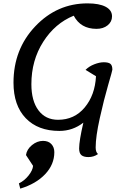

<svg xmlns="http://www.w3.org/2000/svg" viewBox="-20 -746 757 1138"><path d="M332 30Q205 30 132.5 -45.5Q60 -121 60 -256Q60 -454 189 -590Q318 -726 499 -726Q568 -726 606 -706Q644 -686 644 -649Q644 -617 618 -596Q592 -575 552 -575Q458 -575 417 -653Q306 -608 236 -498Q166 -388 166 -247Q166 -148 208 -92Q250 -36 324 -36Q421 -36 482 -109Q543 -182 549 -294L487 -332Q508 -353 539 -365Q570 -377 595 -377Q623 -377 634.5 -367.5Q646 -358 646 -333Q646 -328 621 -242Q596 -156 571.5 -46Q547 64 547 128Q547 156 561 167Q536 185 504 185Q476 185 462.5 173.5Q449 162 449 134Q449 89 474 -19Q411 30 332 30ZM100 372 92 341Q125 325 149.5 294Q174 263 176 237L134 173Q139 139 169.5 114Q200 89 235 89Q267 89 284.5 108Q302 127 302 156Q302 229 247.5 286.5Q193 344 100 372Z"/></svg>

Font: Lemonada Light
Style: Regular
Weight: 300
Designer: Mohamed Gaber (Arabic), Eduardo Tunni (Latin)
Foundry: Kief Type Foundry
Version: Version 4.004